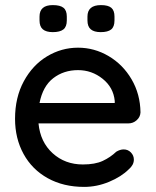

<svg xmlns="http://www.w3.org/2000/svg" viewBox="-20 -723 610 753"><path d="M483 -239H131Q138 -166 186.5 -122Q235 -78 305 -78Q353 -78 383 -92Q413 -106 436 -128Q451 -137 465 -137Q482 -137 493.5 -125Q505 -113 505 -97Q505 -76 485 -59Q456 -30 408 -10Q360 10 310 10Q229 10 167.5 -24Q106 -58 72.5 -119Q39 -180 39 -257Q39 -341 73.5 -404.5Q108 -468 164.5 -502Q221 -536 286 -536Q350 -536 406 -503Q462 -470 496 -412Q530 -354 531 -282Q530 -264 516 -251.5Q502 -239 483 -239ZM135 -319H430V-327Q425 -380 382.5 -414Q340 -448 286 -448Q230 -448 189 -416.5Q148 -385 135 -319ZM135 -643V-658Q135 -703 187 -703Q216 -703 229 -692.5Q242 -682 242 -658V-643Q242 -618 228.5 -607.5Q215 -597 187 -597Q161 -597 148 -608Q135 -619 135 -643ZM323 -643V-658Q323 -703 376 -703Q404 -703 416.5 -692.5Q429 -682 429 -658V-643Q429 -618 416 -607.5Q403 -597 375 -597Q349 -597 336 -608Q323 -619 323 -643Z"/></svg>

Font: Quicksand Medium
Style: Regular
Weight: 500
Designer: Andrew Paglinawan
Foundry: Andrew Paglinawan
Version: Version 3.000